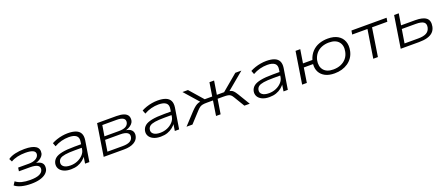

<svg xmlns="http://www.w3.org/2000/svg" viewBox="85 -1625 6368 2762"><g transform="rotate(-20 3269.0 -244.5)"><path d="M268 8Q187 8 122 -9Q57 -26 21 -57L54 -108Q93 -77 147.5 -63Q202 -49 274 -49Q367 -49 415 -71.5Q463 -94 472 -134Q482 -179 446 -200.5Q410 -222 334 -222H162L170 -276H335Q397 -276 437.5 -298Q478 -320 487 -357Q496 -399 458.5 -420Q421 -441 338 -441Q273 -441 215.5 -428Q158 -415 116 -389L92 -435Q134 -466 200 -481.5Q266 -497 344 -497Q464 -497 517 -460.5Q570 -424 555 -351Q551 -333 534.5 -312.5Q518 -292 492.5 -276Q467 -260 434 -251L433 -252Q497 -241 524 -210Q551 -179 540 -120Q531 -83 496.5 -53.5Q462 -24 404.5 -8Q347 8 268 8Z M878 8Q812 8 767 -13.5Q722 -35 702.5 -71Q683 -107 692 -151Q702 -195 737 -224Q772 -253 844 -267.5Q916 -282 1035 -282H1152L1144 -231H1024Q927 -231 872.5 -222Q818 -213 793.5 -194Q769 -175 763 -144Q754 -101 788 -74Q822 -47 891 -47Q949 -47 999 -68.5Q1049 -90 1083 -126.5Q1117 -163 1124 -207L1141 -318Q1152 -381 1116 -410Q1080 -439 1002 -439Q946 -439 889.5 -424.5Q833 -410 781 -380L760 -435Q795 -454 836.5 -468Q878 -482 922.5 -489.5Q967 -497 1009 -497Q1082 -497 1130.5 -478.5Q1179 -460 1199.5 -420Q1220 -380 1211 -317L1160 0H1094L1112 -116L1123 -117Q1100 -82 1064 -53Q1028 -24 982 -8Q936 8 878 8Z M1379 0 1456 -489H1752Q1820 -489 1863.5 -473.5Q1907 -458 1924 -427Q1941 -396 1932 -349Q1926 -325 1905.5 -303.5Q1885 -282 1855 -267Q1825 -252 1791 -247L1792 -253Q1863 -248 1894.5 -213.5Q1926 -179 1914 -124Q1901 -65 1842.5 -32.5Q1784 0 1692 0ZM1455 -52H1688Q1759 -52 1797.5 -72Q1836 -92 1845 -132Q1855 -178 1820.5 -200.5Q1786 -223 1714 -223H1482ZM1490 -274H1710Q1781 -274 1816.5 -294.5Q1852 -315 1860 -352Q1869 -394 1837 -415.5Q1805 -437 1738 -437H1517Z M2252 8Q2186 8 2141 -13.5Q2096 -35 2076.5 -71Q2057 -107 2066 -151Q2076 -195 2111 -224Q2146 -253 2218 -267.5Q2290 -282 2409 -282H2526L2518 -231H2398Q2301 -231 2246.5 -222Q2192 -213 2167.5 -194Q2143 -175 2137 -144Q2128 -101 2162 -74Q2196 -47 2265 -47Q2323 -47 2373 -68.5Q2423 -90 2457 -126.5Q2491 -163 2498 -207L2515 -318Q2526 -381 2490 -410Q2454 -439 2376 -439Q2320 -439 2263.5 -424.5Q2207 -410 2155 -380L2134 -435Q2169 -454 2210.5 -468Q2252 -482 2296.5 -489.5Q2341 -497 2383 -497Q2456 -497 2504.5 -478.5Q2553 -460 2573.5 -420Q2594 -380 2585 -317L2534 0H2468L2486 -116L2497 -117Q2474 -82 2438 -53Q2402 -24 2356 -8Q2310 8 2252 8Z M2647 0 2816 -182Q2850 -217 2875.5 -236.5Q2901 -256 2929 -265Q2957 -274 2997 -276L2970 -254L2763 -489H2847L3028 -282H3143L3176 -489H3247L3214 -282H3325L3572 -489H3665L3383 -254L3366 -275Q3400 -273 3421.5 -266.5Q3443 -260 3461.5 -241.5Q3480 -223 3505 -182L3615 0H3533L3434 -164Q3418 -191 3402.5 -203.5Q3387 -216 3362.5 -220.5Q3338 -225 3296 -225H3205L3169 0H3099L3134 -225H3043Q3002 -225 2977 -220.5Q2952 -216 2933 -203.5Q2914 -191 2889 -164L2738 0Z M3916 8Q3850 8 3805 -13.5Q3760 -35 3740.5 -71Q3721 -107 3730 -151Q3740 -195 3775 -224Q3810 -253 3882 -267.5Q3954 -282 4073 -282H4190L4182 -231H4062Q3965 -231 3910.5 -222Q3856 -213 3831.5 -194Q3807 -175 3801 -144Q3792 -101 3826 -74Q3860 -47 3929 -47Q3987 -47 4037 -68.5Q4087 -90 4121 -126.5Q4155 -163 4162 -207L4179 -318Q4190 -381 4154 -410Q4118 -439 4040 -439Q3984 -439 3927.5 -424.5Q3871 -410 3819 -380L3798 -435Q3833 -454 3874.5 -468Q3916 -482 3960.5 -489.5Q4005 -497 4047 -497Q4120 -497 4168.5 -478.5Q4217 -460 4237.5 -420Q4258 -380 4249 -317L4198 0H4132L4150 -116L4161 -117Q4138 -82 4102 -53Q4066 -24 4020 -8Q3974 8 3916 8Z M4914 8Q4829 8 4772 -21.5Q4715 -51 4687.5 -103Q4660 -155 4666 -224H4524L4489 0H4417L4494 -489H4566L4533 -283H4677Q4699 -355 4744 -403Q4789 -451 4852 -474Q4915 -497 4988 -497Q5081 -497 5141 -461.5Q5201 -426 5224.5 -363Q5248 -300 5231 -218Q5219 -163 5190.5 -121.5Q5162 -80 5120 -51Q5078 -22 5026 -7Q4974 8 4914 8ZM4916 -51Q4979 -51 5029.5 -72Q5080 -93 5114.5 -133Q5149 -173 5161 -231Q5181 -324 5134 -381Q5087 -438 4985 -438Q4923 -438 4872 -417Q4821 -396 4787.5 -356Q4754 -316 4740 -259Q4722 -165 4768.5 -108Q4815 -51 4916 -51Z M5506 0 5574 -431H5340L5350 -489H5888L5878 -431H5644L5577 0Z M5926 0 6003 -489H6074L6046 -315H6263Q6381 -315 6431 -273.5Q6481 -232 6463 -142Q6452 -92 6420 -61Q6388 -30 6335 -15Q6282 0 6207 0ZM6004 -53H6215Q6294 -53 6338.5 -77Q6383 -101 6395 -156Q6406 -212 6371.5 -237Q6337 -262 6252 -262H6038Z"/></g></svg>

Font: Nunito Sans 10pt Expanded Light
Style: Italic
Weight: 300
Width: 7
Italic angle: -9°
Designer: Vernon Adams
Foundry: Vernon Adams
Version: Version 3.101;gftools[0.9.27]